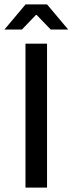

<svg xmlns="http://www.w3.org/2000/svg" viewBox="-31 -854 330 874"><path d="M85 0V-655.3H183.1V0ZM-10.7 -719.7 85.4 -834H183.1L279.3 -719.7H199.7L136.2 -785.6H132.3L68.8 -719.7Z"/></svg>

Font: Varta Light SemiBold
Style: Regular
Weight: 600
Version: Version 1.004